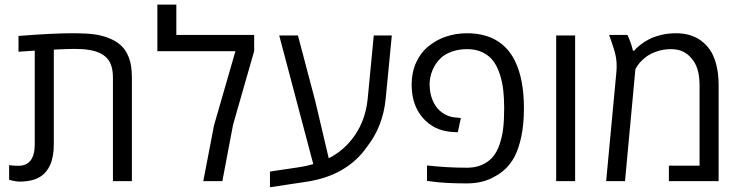

<svg xmlns="http://www.w3.org/2000/svg" viewBox="-20 -784 3216 831"><path d="M65.4 2Q47.4 2 19.5 -5.9V-69.3Q38.1 -66.4 59.1 -66.4Q130.4 -66.4 130.4 -160.2V-564.9Q112.8 -564 95.2 -562.5Q77.6 -561 60.1 -560.1V-628.4Q133.8 -634.3 191.9 -637.2Q250 -640.1 292 -640.1Q359.4 -640.1 395.5 -634.3Q431.6 -628.4 462.4 -614.3Q490.7 -601.1 509 -582Q527.3 -563 538.6 -532.7Q550.8 -499.5 550.8 -449.7V0H468.8V-447.8Q468.8 -505.9 441.9 -533.4Q415 -561 362.3 -568.4Q339.8 -572.3 301.8 -572.3Q283.7 -572.3 261.5 -571.5Q239.3 -570.8 212.9 -569.3V-160.2Q212.9 -105 196.8 -69.8Q184.1 -41.5 162.6 -24.9Q127.4 2 65.4 2Z M859.9 0 906.2 -241.2 999 -562.5H661.1V-764.2H743.2V-632.8H1080.1V-563L988.8 -244.6L942.4 0Z M1148.4 26.4V-41.5L1279.3 -61Q1306.6 -65.4 1335.9 -73.7L1188.5 -630.4H1269.5L1344.2 -347.7L1402.8 -99.1Q1471.2 -133.3 1516.6 -199.7Q1562 -266.1 1571.3 -355.5L1597.7 -630.4H1675.8L1649.4 -357.9Q1637.7 -235.4 1566.4 -146Q1525.9 -87.4 1460 -48.8Q1394 -10.3 1304.7 2.9Q1260.7 9.8 1221.7 15.4Q1182.6 21 1148.4 26.4Z M2000 9.8Q1906.2 9.8 1848.1 1.5L1828.1 -1V-67.9Q1914.6 -58.1 2001.5 -58.1Q2037.6 -58.1 2065.4 -70.3Q2093.3 -82.5 2111.3 -103Q2130.4 -124.5 2141.8 -157.7Q2153.3 -190.9 2157.7 -227.1Q2160.2 -249 2161.1 -269.8Q2162.1 -290.5 2162.1 -315.4Q2162.1 -358.9 2158.2 -393.3Q2154.3 -427.7 2144 -460.4Q2133.8 -493.7 2116.5 -517.8Q2099.1 -542 2071.3 -556.2Q2041 -571.3 2003.4 -571.3Q1965.8 -571.3 1936.8 -561Q1907.7 -550.8 1890.1 -534.7Q1866.7 -513.7 1853 -482.7Q1839.4 -451.7 1839.4 -418.9Q1839.4 -383.3 1850.8 -354Q1862.3 -324.7 1881.8 -306.2Q1915.5 -275.9 1960 -274.9L1974.6 -272.9L1961.4 -211.4L1948.7 -212.4Q1895.5 -213.4 1854.5 -236.8Q1816.4 -259.3 1793.5 -295.9Q1761.7 -346.2 1761.7 -418Q1761.7 -470.7 1781 -513.2Q1800.3 -555.7 1832 -581.5Q1867.2 -611.3 1910.6 -625.7Q1954.1 -640.1 2001.5 -640.1Q2082.5 -640.1 2137.7 -603.5Q2183.6 -572.8 2209.5 -518.6Q2247.6 -440.4 2247.6 -315.4Q2247.6 -247.1 2236.6 -194.1Q2225.6 -141.1 2205.6 -103Q2189.5 -74.2 2167.5 -53.2Q2145.5 -32.2 2120.1 -19.5Q2070.8 9.8 2000 9.8Z M2387.2 0V-630.4H2469.2V0Z M2603.5 0 2647.5 -469.2Q2648.4 -478.5 2648.7 -485.6Q2648.9 -492.7 2648.9 -499.5Q2648.9 -514.2 2647.2 -527.1Q2645.5 -540 2641.6 -556.6Q2640.6 -561.5 2636.7 -573Q2632.8 -584.5 2629.2 -595.5Q2625.5 -606.4 2624.5 -609.9Q2622.6 -615.7 2620.4 -621.3Q2618.2 -627 2616.2 -632.8H2695.8Q2713.4 -594.2 2719.2 -564.9H2725.6Q2731.9 -574.7 2750.7 -589.4Q2769.5 -604 2788.6 -613.8Q2807.6 -624 2838.9 -632.1Q2870.1 -640.1 2905.8 -640.1Q2969.7 -640.1 3013.2 -608.9Q3042.5 -587.9 3060.5 -555.7Q3090.3 -500 3090.3 -414.6V0H2875V-66.9H3007.8V-414.6Q3007.8 -491.2 2974.6 -529.3Q2960 -548.3 2938 -559.8Q2916 -571.3 2883.8 -571.3Q2852.5 -571.3 2824.7 -562Q2796.9 -552.7 2779.8 -540.5Q2745.1 -515.6 2730 -483.9L2685.1 0Z"/></svg>

Font: Open Sans
Style: Regular
Weight: 400
Designer: Monotype Design Team
Foundry: Monotype Imaging Inc.
Version: Version 3.000; ttfautohint (v1.8.4)